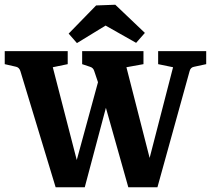

<svg xmlns="http://www.w3.org/2000/svg" viewBox="-24 -789 891 811"><path d="M437 -385 334 2H211L62 -489Q57 -504 44 -507L-4 -518V-573H262V-518L199 -505L308 -83H292L396 -464ZM374 -489Q370 -503 356 -507L323 -518V-573H582V-518L510 -505L618 -83H598L707 -505L644 -518V-573H847V-518L796 -507Q789 -506 784 -501.5Q779 -497 777 -489L641 2H518L408 -388ZM266 -647 382 -766 463 -769 588 -650 551 -608 422 -681 301 -607Z"/></svg>

Font: Rasa
Style: Regular
Weight: 400
Designer: Anna Giedrys (Yrsa+Rasa design), David Brezina (Yrsa art-direction, Rasa art-direction, design)
Foundry: Rosetta Type Foundry
Version: Version 2.004